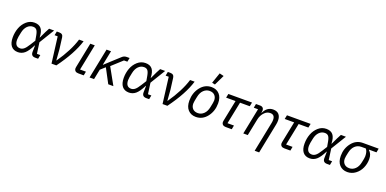

<svg xmlns="http://www.w3.org/2000/svg" viewBox="-6 -1838 6224 3097"><g transform="rotate(20 3106.0 -290.0)"><path d="M567 -68 554 0H503Q431 0 432 -74L434 -184H430Q374 -72 323.5 -30Q273 12 209 12Q132 12 91.5 -38.5Q51 -89 51 -185Q51 -271 79.5 -347.5Q108 -424 167 -476Q226 -528 303 -528Q380 -528 418.5 -481.5Q457 -435 460 -332H464L518 -446L555 -516H641L483 -257L509 -68ZM222 -58Q255 -58 286 -82Q317 -106 359 -174L412 -258L397 -343Q385 -409 363.5 -433.5Q342 -458 302 -458Q247 -458 206 -416.5Q165 -375 150 -301L135 -226Q130 -198 130 -175Q130 -58 222 -58Z M867 0H784L727 -448H674L687 -516H730Q793 -516 800 -456L825 -261L839 -77H844Q1008 -314 1069 -516H1147Q1078 -287 867 0Z M1350 -68 1337 0H1243Q1209 0 1191 -17Q1173 -34 1173 -63Q1173 -72 1176 -87L1262 -516H1339L1249 -68Z M1758 0 1628 -245 1549 -174 1514 0H1437L1541 -516H1618L1568 -267H1572L1677 -364L1813 -488Q1844 -516 1888 -516H1937L1923 -448H1865L1687 -286L1846 0Z M2473 -68 2460 0H2409Q2337 0 2338 -74L2340 -184H2336Q2280 -72 2229.5 -30Q2179 12 2115 12Q2038 12 1997.5 -38.5Q1957 -89 1957 -185Q1957 -271 1985.5 -347.5Q2014 -424 2073 -476Q2132 -528 2209 -528Q2286 -528 2324.5 -481.5Q2363 -435 2366 -332H2370L2424 -446L2461 -516H2547L2389 -257L2415 -68ZM2128 -58Q2161 -58 2192 -82Q2223 -106 2265 -174L2318 -258L2303 -343Q2291 -409 2269.5 -433.5Q2248 -458 2208 -458Q2153 -458 2112 -416.5Q2071 -375 2056 -301L2041 -226Q2036 -198 2036 -175Q2036 -58 2128 -58Z M2773 0H2690L2633 -448H2580L2593 -516H2636Q2699 -516 2706 -456L2731 -261L2745 -77H2750Q2914 -314 2975 -516H3053Q2984 -287 2773 0Z M3461 -762 3376 -585 3324 -597 3387 -780ZM3263 12Q3179 12 3128 -43Q3077 -98 3077 -200Q3077 -334 3152.5 -431Q3228 -528 3343 -528Q3427 -528 3478 -473Q3529 -418 3529 -316Q3529 -182 3453.5 -85Q3378 12 3263 12ZM3433 -218 3448 -293Q3453 -318 3453 -338Q3453 -393 3421.5 -426Q3390 -459 3333 -459Q3276 -459 3232 -417Q3188 -375 3173 -298L3158 -223Q3153 -198 3153 -178Q3153 -123 3184.5 -90Q3216 -57 3273 -57Q3330 -57 3374 -99Q3418 -141 3433 -218Z M3878 0H3774Q3740 0 3722 -17Q3704 -34 3704 -63Q3704 -72 3707 -87L3780 -448H3618L3632 -516H4038L4024 -448H3857L3780 -68H3891Z M4153 0H4076L4166 -448H4093L4106 -516H4176Q4208 -516 4225 -499Q4242 -482 4242 -453Q4242 -443 4238 -424L4236 -414H4241Q4294 -528 4399 -528Q4465 -528 4498.5 -490.5Q4532 -453 4532 -385Q4532 -353 4525 -318L4421 200H4344L4448 -318Q4453 -343 4453 -371Q4453 -458 4374 -458Q4320 -458 4279 -417Q4226 -364 4211 -288Z M4884 0H4780Q4746 0 4728 -17Q4710 -34 4710 -63Q4710 -72 4713 -87L4786 -448H4624L4638 -516H5044L5030 -448H4863L4786 -68H4897Z M5576 -68 5563 0H5512Q5440 0 5441 -74L5443 -184H5439Q5383 -72 5332.5 -30Q5282 12 5218 12Q5141 12 5100.5 -38.5Q5060 -89 5060 -185Q5060 -271 5088.5 -347.5Q5117 -424 5176 -476Q5235 -528 5312 -528Q5389 -528 5427.5 -481.5Q5466 -435 5469 -332H5473L5527 -446L5564 -516H5650L5492 -257L5518 -68ZM5231 -58Q5264 -58 5295 -82Q5326 -106 5368 -174L5421 -258L5406 -343Q5394 -409 5372.5 -433.5Q5351 -458 5311 -458Q5256 -458 5215 -416.5Q5174 -375 5159 -301L5144 -226Q5139 -198 5139 -175Q5139 -58 5231 -58Z M6199 -448H6074L6072 -441Q6127 -395 6127 -304Q6127 -223 6094.5 -151Q6062 -79 6000.5 -33.5Q5939 12 5863 12Q5779 12 5728 -43Q5677 -98 5677 -200Q5677 -326 5751.5 -421Q5826 -516 5941 -516H6212ZM6016 -448H5941Q5877 -448 5832 -406Q5787 -364 5771 -286L5758 -223Q5753 -198 5753 -178Q5753 -123 5784.5 -90Q5816 -57 5873 -57Q5930 -57 5974 -99Q6018 -141 6033 -218L6046 -281Q6051 -306 6051 -326Q6051 -408 6016 -448Z"/></g></svg>

Font: Aneliza
Style: Italic
Weight: 400
Italic angle: -11.31°
Designer: Mike Abbink, Paul van der Laan, Pieter van Rosmalen
Foundry: Bold Monday
Version: Version 3.0